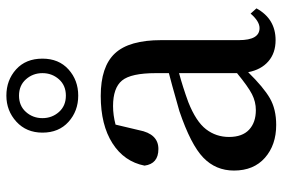

<svg xmlns="http://www.w3.org/2000/svg" viewBox="-163 -717 894 608"><g transform="rotate(-90 284.0 -413.0)"><path d="M336.9 -777.8Q317.4 -799.8 285.2 -799.8Q252.9 -799.8 233.4 -777.8Q213.9 -755.9 213.9 -725.6Q213.9 -695.3 233.4 -673.3Q252.9 -651.4 285.2 -651.4Q317.4 -651.4 336.9 -673.3Q356.4 -695.3 356.4 -725.6Q356.4 -755.9 336.9 -777.8ZM168 -725.6Q168 -776.4 202.6 -808.1Q237.3 -839.8 285.2 -839.8Q334 -839.8 368.2 -809.1Q402.3 -778.3 402.3 -725.6Q402.3 -673.8 368.2 -643.1Q334 -612.3 285.2 -612.3Q236.3 -612.3 202.1 -643.1Q168 -673.8 168 -725.6ZM356.4 -109.4V-293Q312.5 -281.2 264.6 -263.7Q203.1 -239.3 178.7 -207.5Q154.3 -175.8 154.3 -134.8Q154.3 -92.8 177.2 -71.3Q200.2 -49.8 239.3 -49.8Q265.6 -49.8 289.6 -62Q313.5 -74.2 356.4 -109.4ZM544.9 -66.4 561.5 -47.9Q528.3 12.7 460.9 12.7Q419.9 12.7 393.6 -10.3Q367.2 -33.2 359.4 -74.2Q311.5 -25.4 276.9 -5.4Q242.2 14.6 192.4 14.6Q128.9 14.6 88.4 -21Q47.9 -56.6 47.9 -119.1Q47.9 -176.8 88.9 -216.3Q129.9 -255.9 236.3 -292Q335.9 -320.3 356.4 -325.2V-366.2Q356.4 -445.3 333 -473.6Q309.6 -502 252 -502Q223.6 -502 193.4 -494.1L175.8 -419.9Q164.1 -358.4 116.2 -358.4Q69.3 -358.4 63.5 -402.3Q76.2 -466.8 134.3 -503.9Q192.4 -541 284.2 -541Q377 -541 418.9 -496.1Q460.9 -451.2 460.9 -349.6V-103.5Q460.9 -38.1 499 -38.1Q520.5 -38.1 544.9 -66.4Z"/></g></svg>

Font: GenYoMin TW TTF SemiBold
Style: Regular
Weight: 600
Version: Version 1.300